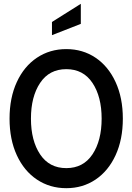

<svg xmlns="http://www.w3.org/2000/svg" viewBox="-20 -971 693 1005"><path d="M30 -350Q30 -459 68 -541.5Q106 -624 173.5 -669Q241 -714 327 -714Q413 -714 480 -669Q547 -624 585 -541.5Q623 -459 623 -350Q623 -241 585 -158.5Q547 -76 480 -31Q413 14 327 14Q241 14 173.5 -31Q106 -76 68 -158.5Q30 -241 30 -350ZM512 -350Q512 -465 464 -537Q416 -609 327 -609Q238 -609 190 -537Q142 -465 142 -350Q142 -235 190 -163Q238 -91 327 -91Q416 -91 464 -163Q512 -235 512 -350ZM252 -856 403 -951V-846L252 -787Z"/></svg>

Font: Cabin Condensed Medium
Style: Regular
Weight: 500
Width: 3
Version: Version 2.001